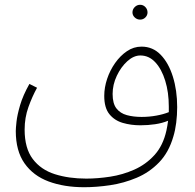

<svg xmlns="http://www.w3.org/2000/svg" viewBox="-20 -595 814 803"><path d="M332 188Q248 188 183.5 164Q119 140 82.5 88Q46 36 46 -47Q46 -58 49 -86Q52 -114 64 -155Q76 -196 103 -244L135 -228Q115 -192 99 -147.5Q83 -103 83 -53Q83 25 117 70Q151 115 209.5 133.5Q268 152 341 152Q388 152 440.5 144Q493 136 541.5 114.5Q590 93 626 53.5Q662 14 676 -49Q680 -67 683 -90Q659 -80 629 -75.5Q599 -71 567 -71Q528 -71 493.5 -81Q459 -91 437.5 -117.5Q416 -144 416 -194Q416 -229 428 -265Q440 -301 461.5 -331.5Q483 -362 511 -381Q539 -400 572 -400Q619 -400 652 -366Q685 -332 703 -274.5Q721 -217 721 -147Q721 -114 717 -82Q713 -50 705 -24Q686 42 645.5 84Q605 126 551.5 148.5Q498 171 441 179.5Q384 188 332 188ZM451 -202Q451 -162 467 -141.5Q483 -121 510.5 -113.5Q538 -106 572 -106Q604 -106 634 -111.5Q664 -117 686 -126Q686 -138 686 -149Q686 -209 671 -257.5Q656 -306 629.5 -334.5Q603 -363 567 -363Q539 -363 512.5 -339Q486 -315 468.5 -278Q451 -241 451 -202ZM566 -513Q553 -513 543.5 -522Q534 -531 534 -543Q534 -556 543.5 -565.5Q553 -575 566 -575Q579 -575 588 -565.5Q597 -556 597 -543Q597 -531 588 -522Q579 -513 566 -513Z"/></svg>

Font: Noto Sans Arabic UI XLt
Style: Regular
Weight: 200
Designer: Monotype Design Team, Nadine Chahine and Nizar Qandah
Foundry: Monotype Imaging Inc.
Version: Version 2.010; ttfautohint (v1.8.4.7-5d5b)